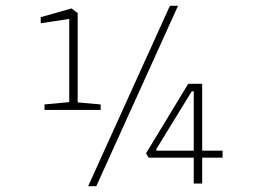

<svg xmlns="http://www.w3.org/2000/svg" viewBox="-20 -631 883 660"><path d="M283 9 564 -611H592L311 9ZM133 -272 218 -280V-566L120 -551V-572L226 -602L247 -586V-279L326 -272V-253H133ZM491 -89 482 -104 627 -343H675V-113H745V-89H675V0H646V-89ZM517 -118 518 -113H646V-317H639Z"/></svg>

Font: Grenze Gotisch Thin
Style: Regular
Weight: 100
Designer: Renata Polastri
Foundry: Omnibus-Type
Version: Version 1.001